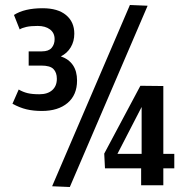

<svg xmlns="http://www.w3.org/2000/svg" viewBox="-20 -743 752 770"><path d="M30 -327 55 -384Q72 -374 90.5 -369.5Q109 -365 138 -365Q171 -365 189.5 -381.5Q208 -398 208 -427Q208 -452 194.5 -466Q181 -480 146 -480H95V-537H148Q175 -537 187 -551Q199 -565 199 -586Q199 -611 180.5 -625Q162 -639 131 -639Q103 -639 85.5 -635Q68 -631 59 -625L36 -683Q78 -710 151 -710Q212 -710 245 -682.5Q278 -655 278 -608Q278 -577 263.5 -553Q249 -529 224 -517Q289 -494 289 -420Q289 -362 251 -330Q213 -298 148 -298Q114 -298 86.5 -304.5Q59 -311 30 -327ZM260 7 189 4 501 -723 572 -720ZM401 -68 398 -127 543 -399 635 -398V-126H679V-68H635V0H546V-68ZM451 -126H548V-314Z"/></svg>

Font: Georama Semi Condensed SemiBold
Style: Regular
Weight: 600
Width: 4
Designer: Jean-Baptiste Levee
Foundry: Production Type
Version: Version 1.000